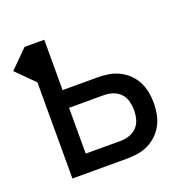

<svg xmlns="http://www.w3.org/2000/svg" viewBox="-105 -616 705 713"><g transform="rotate(-20 247.0 -260.0)"><path d="M64 0V-380L-6 -450L64 -520H142V-321H280Q302 -321 323.5 -317.5Q345 -314 364.5 -304.5Q384 -295 400 -279.5Q416 -264 426 -244.5Q436 -225 440 -203.5Q444 -182 444 -161Q444 -139 440 -117.5Q436 -96 426 -76.5Q416 -57 400 -41.5Q384 -26 364.5 -16.5Q345 -7 323.5 -3.5Q302 0 280 0ZM142 -70H280Q298 -70 315.5 -76Q333 -82 345 -95Q357 -108 361.5 -125.5Q366 -143 366 -161Q366 -178 361.5 -195.5Q357 -213 345 -226Q333 -239 315.5 -245Q298 -251 280 -251H142Z"/></g></svg>

Font: Iosevka www.saffi
Style: Regular
Weight: 400
Monospace: yes
Designer: Belleve Invis
Foundry: Belleve Invis
Version: Version 22.0.2; ttfautohint (v1.8.3)